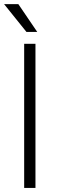

<svg xmlns="http://www.w3.org/2000/svg" viewBox="-25 -927 289 947"><path d="M149.9 0H94.2V-710.9H149.9ZM158.7 -769.5H105.5L-4.9 -906.7H65.4Z"/></svg>

Font: MAUL Condensed Light
Style: Light
Weight: 300
Designer: MAUL
Version: Version 2.137; 2017; ttfautohint (v1.8.3)